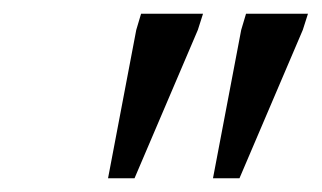

<svg xmlns="http://www.w3.org/2000/svg" viewBox="-20 -693 468 279"><path d="M137 -434 178 -649.5 185 -673H275L267.5 -649.5L175.5 -434ZM289.5 -434 330.5 -649.5 337.5 -673H427.5L420 -649.5L328 -434Z"/></svg>

Font: Newsreader 17pt
Style: Italic
Weight: 400
Italic angle: -17°
Version: Version 1.003